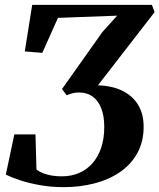

<svg xmlns="http://www.w3.org/2000/svg" viewBox="-20 -763 656 790"><path d="M242.5 7Q192 7 146 -1Q100 -9 63.5 -21Q27 -33 4 -44.5L39 -210H126L130 -65.5Q145.5 -53 172.5 -45.2Q199.5 -37.5 235 -37.5Q273 -37.5 304.8 -51Q336.5 -64.5 359.8 -90.5Q383 -116.5 396 -154.2Q409 -192 409 -241Q409 -286.5 396.2 -318.2Q383.5 -350 360.5 -366.2Q337.5 -382.5 305 -382.5Q291 -382.5 278.2 -379.2Q265.5 -376 254.5 -371L235 -396.5L401.5 -631.5L462 -698.5L218.5 -689.5L154 -545.5L82 -551.5L112.5 -743H605L616 -713L383 -412Q442 -410 484 -389.2Q526 -368.5 548.5 -331.2Q571 -294 571 -241.5Q571 -180 545.2 -133.2Q519.5 -86.5 474 -55.2Q428.5 -24 369 -8.5Q309.5 7 242.5 7Z"/></svg>

Font: Merriweather 72pt
Style: Bold Italic
Weight: 700
Italic angle: -7.8°
Version: Version 2.101